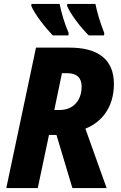

<svg xmlns="http://www.w3.org/2000/svg" viewBox="-20 -956 615 976"><path d="M431 -776H509L510 -788C488 -844 473 -896 465 -936H322L321 -926C339 -883 389 -818 431 -776ZM248 -776H328L329 -788C308 -836 292 -892 283 -936H140L139 -926C157 -883 209 -817 248 -776ZM12 0H172L229 -270H267L348 0H522L414 -302C494 -333 559 -408 559 -529C559 -654 479 -714 332 -714H163ZM284 -397H256L295 -584H321C372 -584 395 -559 395 -516C395 -445 352 -397 284 -397Z"/></svg>

Font: Noto Sans SemiCondensed ExtraBold
Style: Italic
Weight: 800
Width: 4
Italic angle: -12°
Designer: Monotype Design Team
Foundry: Monotype Imaging Inc.
Version: Version 2.013